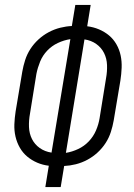

<svg xmlns="http://www.w3.org/2000/svg" viewBox="-20 -755 540 775"><path d="M163 0 177 -86Q152 -89 130 -98.5Q108 -108 90 -123Q72 -138 60 -159Q48 -180 42.5 -204Q37 -228 38 -253.5Q39 -279 43 -305L70 -466Q74 -489 81.5 -512.5Q89 -536 102.5 -557Q116 -578 135 -595.5Q154 -613 176.5 -625Q199 -637 223 -643Q247 -649 270 -650L284 -735H346L332 -649Q357 -646 379.5 -636.5Q402 -627 420 -612Q438 -597 450 -576Q462 -555 467 -531Q472 -507 471 -481.5Q470 -456 466 -430L439 -269Q435 -246 427.5 -222.5Q420 -199 406.5 -178Q393 -157 374 -139.5Q355 -122 332.5 -110Q310 -98 286 -92Q262 -86 239 -85L225 0ZM188 -139 264 -597Q238 -593 213.5 -581.5Q189 -570 170.5 -550.5Q152 -531 142 -506.5Q132 -482 127 -457L101 -296Q96 -269 97 -242.5Q98 -216 109 -194Q120 -172 140.5 -157.5Q161 -143 188 -139ZM246 -138Q271 -142 295.5 -153.5Q320 -165 338.5 -184.5Q357 -204 367.5 -228.5Q378 -253 382 -278L408 -439Q413 -466 412 -492.5Q411 -519 400 -541Q389 -563 368.5 -577.5Q348 -592 321 -596Z"/></svg>

Font: Iosevka Light
Style: Italic
Weight: 300
Italic angle: -9°
Monospace: yes
Designer: Belleve Invis
Foundry: Belleve Invis
Version: Version 32.5.0; ttfautohint (v1.8.4)